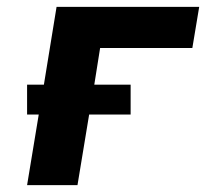

<svg xmlns="http://www.w3.org/2000/svg" viewBox="-20 -540 640 560"><path d="M59 0 93 -206H59V-293H108L145 -520H561L541 -400H272L255 -293H361V-206H240L206 0Z"/></svg>

Font: Iosevka SS04 Hv Ex Obl
Style: Regular
Weight: 900
Width: 7
Italic angle: -9°
Monospace: yes
Designer: Belleve Invis
Foundry: Belleve Invis
Version: Version 19.0.0; ttfautohint (v1.8.4)